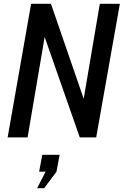

<svg xmlns="http://www.w3.org/2000/svg" viewBox="-20 -720 648 1006"><path d="M20 0 143 -700H247L418.5 -202.5L503 -700H608L484 0H398L214 -526L124.5 0ZM211.5 266H174.5L219 179.5H185L201.5 91H292.5L276 179.5Z"/></svg>

Font: Cabin Condensed Medium
Style: Italic
Weight: 500
Width: 3
Italic angle: -10°
Designer: Pablo Impallari
Foundry: Pablo Impallari. http://www.impallari.com Igino Marini. http://www.ikern.com
Version: Version 3.001; ttfautohint (v1.8.3)